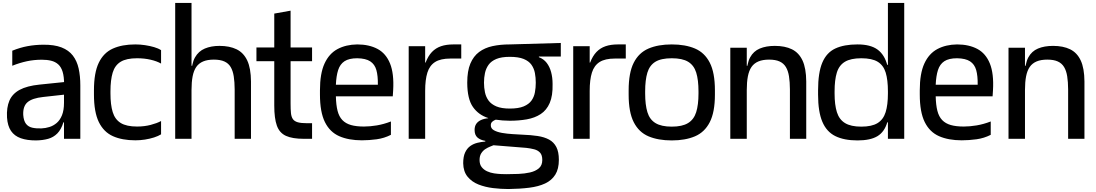

<svg xmlns="http://www.w3.org/2000/svg" viewBox="-20 -950 7499 1314"><path d="M418 0V-307Q418 -313 418 -322.3Q418 -331.7 418.3 -341.8Q418.7 -352 418.7 -360.8Q418.7 -369.7 418.7 -373.7Q418.7 -425.3 408.7 -458.3Q398.7 -491.3 378.7 -509.3Q358.7 -527.3 330.5 -534.3Q302.3 -541.3 266 -541.3Q212.7 -541.3 163.3 -530.7Q114 -520 64 -500V-603Q118.7 -625 169.8 -634.3Q221 -643.7 276 -644Q351.7 -644.7 401 -625.5Q450.3 -606.3 478.5 -569.7Q506.7 -533 518.2 -481.3Q529.7 -429.7 529.7 -365.3V0ZM227 11Q165.7 11.3 122.3 -4Q79 -19.3 55.3 -54Q31.7 -88.7 28 -146Q24.3 -214 44.3 -261Q64.3 -308 114.5 -335.2Q164.7 -362.3 250 -371L438 -390.3V-304.3L275.3 -286.3Q201 -278.3 168.7 -250.8Q136.3 -223.3 139 -163.7Q142 -123 158 -102.5Q174 -82 201.3 -76Q228.7 -70 263.7 -71.3Q291 -72.3 318 -80.7Q345 -89 367.7 -108.2Q390.3 -127.3 404.2 -161.3Q418 -195.3 418 -247.3L436 -113H414Q399 -64 372.7 -37.2Q346.3 -10.3 309.7 0Q273 10.3 227 11Z M1082.3 -515Q1053.7 -531.3 1011 -541.3Q968.3 -551.3 918 -551.3Q845 -551.3 805.7 -527.2Q766.3 -503 751.2 -453Q736 -403 736 -324.7V-310.7Q736 -233.3 751.3 -183Q766.7 -132.7 806.2 -108.3Q845.7 -84 918 -84Q968 -84 1010.8 -95.2Q1053.7 -106.3 1082.3 -121.7V-30.7Q1063.3 -18.7 1034.2 -9.3Q1005 0 972 5.2Q939 10.3 906 10.3Q816.3 10.3 753 -18Q689.7 -46.3 656.3 -114.8Q623 -183.3 623 -303.3V-332Q623 -452 656 -520.5Q689 -589 752.3 -617.5Q815.7 -646 906 -646Q939 -646 972.3 -641Q1005.7 -636 1034.7 -627.5Q1063.7 -619 1082.3 -606.7Z M1179 -930H1290.7V-442V0H1179ZM1586 -397 1697.7 -394.7V0H1586ZM1290.7 -442Q1290.7 -515 1314.7 -557.3Q1338.7 -599.7 1381.8 -617.8Q1425 -636 1482 -636Q1551 -636 1599 -612.7Q1647 -589.3 1672 -536.2Q1697 -483 1697.7 -392.7L1586 -338.3Q1585.7 -389.3 1579.7 -427.5Q1573.7 -465.7 1558.7 -491.2Q1543.7 -516.7 1515.7 -529.3Q1487.7 -542 1443.3 -542Q1400 -542 1370.3 -529.5Q1340.7 -517 1323.3 -492Q1306 -467 1298.3 -427.5Q1290.7 -388 1290.7 -334ZM1258.3 -500H1303.7L1292.7 -436L1258.3 -461Z M2059.7 0Q1981.3 0 1937 -20.2Q1892.7 -40.3 1874.8 -90.2Q1857 -140 1857 -227.3V-435H1968.7V-240.7Q1968.7 -202 1971.2 -176.3Q1973.7 -150.7 1984.2 -135.3Q1994.7 -120 2017.7 -113.3Q2040.7 -106.7 2082 -106.7H2115.7V0ZM1735 -531.3V-625.3H2115.7V-531.3ZM1857 -296V-857L1968.7 -877V-296Z M2456.7 10.3Q2366 10.3 2301.7 -18Q2237.3 -46.3 2203.5 -114.8Q2169.7 -183.3 2169.7 -303.3V-332Q2169.7 -447 2201 -515.2Q2232.3 -583.3 2290 -614.2Q2347.7 -645 2425 -646Q2506.7 -645.7 2564 -615Q2621.3 -584.3 2649.3 -515.5Q2677.3 -446.7 2670.7 -332L2668 -290.7H2278.7Q2280 -231.3 2290.2 -191.7Q2300.3 -152 2323 -128.3Q2345.7 -104.7 2382 -94.3Q2418.3 -84 2470.7 -84Q2512 -84 2559 -91.8Q2606 -99.7 2655.3 -118.7V-27.3Q2610 -4 2557.8 3.2Q2505.7 10.3 2456.7 10.3ZM2278.7 -370H2566Q2567 -431 2555.8 -470.5Q2544.7 -510 2513.8 -530.2Q2483 -550.3 2425 -551.3Q2368.7 -551.3 2337.8 -531Q2307 -510.7 2294.2 -470.5Q2281.3 -430.3 2278.7 -370Z M2777 0V-634H2889.7V-521.7H2892.7Q2910 -567 2936 -594.2Q2962 -621.3 2998.2 -633.7Q3034.3 -646 3082.3 -646H3136.7V-549.3H3062.3Q2995.3 -549.3 2957.8 -525.7Q2920.3 -502 2905 -453.3Q2889.7 -404.7 2889.7 -328V0Z M3459.7 343.7Q3408 343.7 3354.3 337.2Q3300.7 330.7 3254.8 312.7Q3209 294.7 3180 259.3Q3151 224 3150 167.3Q3150 121.3 3163.5 92.8Q3177 64.3 3199 49Q3221 33.7 3247.8 27.2Q3274.7 20.7 3301.3 18.7V14Q3267 8.3 3247.5 -9Q3228 -26.3 3228 -60.7Q3228 -85.3 3239 -101.8Q3250 -118.3 3271 -128.2Q3292 -138 3321 -140.7V-142.3Q3255 -163.3 3216.7 -217.8Q3178.3 -272.3 3177.7 -382.7V-385Q3177.7 -464 3199 -514.7Q3220.3 -565.3 3259 -594.2Q3297.7 -623 3351 -634.5Q3404.3 -646 3468.7 -646L3818 -656V-563H3668V-558.7Q3701 -546.3 3721.5 -519.7Q3742 -493 3751.8 -456.2Q3761.7 -419.3 3761.7 -375.7V-374.7Q3763.7 -295 3742.2 -245.3Q3720.7 -195.7 3680.3 -169.3Q3640 -143 3585.7 -133.3Q3531.3 -123.7 3468.7 -123.7Q3443.7 -123.7 3419.3 -125.7Q3395 -127.7 3373 -131Q3359.3 -126.3 3349.2 -117.3Q3339 -108.3 3339 -93.3Q3338.3 -71 3360 -58.7Q3381.7 -46.3 3416.3 -40.3Q3451 -34.3 3488.2 -32.2Q3525.3 -30 3555 -28.3Q3613 -26.3 3659.2 -19.3Q3705.3 -12.3 3737.8 5.3Q3770.3 23 3787.5 56.3Q3804.7 89.7 3804.7 143.7Q3804.7 206.3 3780.3 245.3Q3756 284.3 3710.8 305.5Q3665.7 326.7 3602 334.7Q3538.3 342.7 3459.7 343.7ZM3447.7 242Q3484.7 242 3527.2 240.3Q3569.7 238.7 3606.8 230.3Q3644 222 3667.7 202Q3691.3 182 3691.3 145Q3691.3 111 3675.8 94.5Q3660.3 78 3635.7 71.7Q3611 65.3 3582 62L3357.3 44Q3349.7 47.3 3334.2 53.3Q3318.7 59.3 3302 70Q3285.3 80.7 3273.7 98.8Q3262 117 3262 145Q3262 175 3276.3 193.3Q3290.7 211.7 3313.3 222.2Q3336 232.7 3361.7 236.5Q3387.3 240.3 3410.2 241.2Q3433 242 3447.7 242ZM3468.7 -207Q3528.3 -207 3563.8 -221.8Q3599.3 -236.7 3617.2 -261.5Q3635 -286.3 3640.8 -318Q3646.7 -349.7 3646.7 -384Q3646.7 -418.7 3640.8 -450Q3635 -481.3 3617.2 -506.7Q3599.3 -532 3563.8 -546.5Q3528.3 -561 3468.7 -561Q3412 -561 3377 -546.5Q3342 -532 3323.8 -506.7Q3305.7 -481.3 3299 -450Q3292.3 -418.7 3292.3 -384Q3292.3 -349.7 3299 -318Q3305.7 -286.3 3323.8 -261.5Q3342 -236.7 3377 -221.8Q3412 -207 3468.7 -207Z M3903 0V-634H4015.7V-521.7H4018.7Q4036 -567 4062 -594.2Q4088 -621.3 4124.2 -633.7Q4160.3 -646 4208.3 -646H4262.7V-549.3H4188.3Q4121.3 -549.3 4083.8 -525.7Q4046.3 -502 4031 -453.3Q4015.7 -404.7 4015.7 -328V0Z M4577.3 11Q4484.3 11 4418.3 -17Q4352.3 -45 4317.3 -113.5Q4282.3 -182 4282.3 -302V-332Q4282.3 -452 4317 -520.5Q4351.7 -589 4417.7 -617.5Q4483.7 -646 4577.3 -646Q4670 -646 4736 -618Q4802 -590 4837.3 -521.5Q4872.7 -453 4872.7 -332V-302Q4872.7 -182 4837.3 -113.5Q4802 -45 4736 -17Q4670 11 4577.3 11ZM4577.4 -83.3Q4649 -83.3 4688.8 -107.7Q4728.7 -132 4744.5 -182.2Q4760.3 -232.5 4760.3 -309.9V-324.7Q4760.3 -403 4744.8 -453Q4729.3 -503 4689.6 -527.2Q4650 -551.3 4577.6 -551.3Q4504.3 -551.3 4465 -527.1Q4425.7 -502.9 4410.5 -452.8Q4395.3 -402.7 4395.3 -324.7V-309.9Q4395.3 -232.7 4410.7 -182.3Q4426 -132 4465.9 -107.7Q4505.8 -83.3 4577.4 -83.3Z M5090.7 -334V-442Q5090.7 -515 5113.7 -557.3Q5136.7 -599.7 5179.8 -617.8Q5223 -636 5283 -636Q5352 -636 5399.7 -612.7Q5447.3 -589.3 5472.2 -536.2Q5497 -483 5497.7 -392.7L5386 -338.3Q5385.7 -389.3 5379.7 -427.5Q5373.7 -465.7 5358.3 -491.2Q5343 -516.7 5315.3 -529.3Q5287.7 -542 5243.3 -542Q5200 -542 5170.3 -529.5Q5140.7 -517 5123.3 -492Q5106 -467 5098.3 -427.5Q5090.7 -388 5090.7 -334ZM4978 0V-623.3H5090.7V-442V0ZM5092.7 -436 5057.7 -461V-500H5103.7ZM5386 0V-397L5497.7 -394.7V0Z M5848.7 11Q5756.3 11 5696.5 -18.7Q5636.7 -48.3 5607.7 -117.2Q5578.7 -186 5578.7 -302V-332Q5578.7 -453 5607.7 -521.5Q5636.7 -590 5696.5 -618Q5756.3 -646 5848.7 -646Q5937.7 -646 5986 -610.5Q6034.3 -575 6053 -501.8Q6071.7 -428.7 6071.7 -316V-294Q6071.7 -181.3 6052.7 -114.5Q6033.7 -47.7 5985.3 -18.3Q5937 11 5848.7 11ZM6046 -112.7V-130.7H6061V-112.7ZM5874.4 -83.3Q5946.7 -83.3 5986 -107.7Q6025.3 -132 6041 -182.2Q6056.7 -232.5 6056.7 -309.9V-324.7Q6056.7 -403 6041.5 -453Q6026.3 -503 5987 -527.2Q5947.6 -551.3 5874.7 -551.3Q5802.2 -551.3 5762.3 -527.2Q5722.3 -503 5707 -452.9Q5691.7 -402.8 5691.7 -324.7V-309.9Q5691.7 -232.7 5707.5 -182.3Q5723.3 -132 5763.2 -107.7Q5803 -83.3 5874.4 -83.3ZM6046 -488.3V-506.3H6061V-488.3ZM6056.7 0V-930H6168.3V0Z M6561.7 10.3Q6471 10.3 6406.7 -18Q6342.3 -46.3 6308.5 -114.8Q6274.7 -183.3 6274.7 -303.3V-332Q6274.7 -447 6306 -515.2Q6337.3 -583.3 6395 -614.2Q6452.7 -645 6530 -646Q6611.7 -645.7 6669 -615Q6726.3 -584.3 6754.3 -515.5Q6782.3 -446.7 6775.7 -332L6773 -290.7H6383.7Q6385 -231.3 6395.2 -191.7Q6405.3 -152 6428 -128.3Q6450.7 -104.7 6487 -94.3Q6523.3 -84 6575.7 -84Q6617 -84 6664 -91.8Q6711 -99.7 6760.3 -118.7V-27.3Q6715 -4 6662.8 3.2Q6610.7 10.3 6561.7 10.3ZM6383.7 -370H6671Q6672 -431 6660.8 -470.5Q6649.7 -510 6618.8 -530.2Q6588 -550.3 6530 -551.3Q6473.7 -551.3 6442.8 -531Q6412 -510.7 6399.2 -470.5Q6386.3 -430.3 6383.7 -370Z M6994.7 -334V-442Q6994.7 -515 7017.7 -557.3Q7040.7 -599.7 7083.8 -617.8Q7127 -636 7187 -636Q7256 -636 7303.7 -612.7Q7351.3 -589.3 7376.2 -536.2Q7401 -483 7401.7 -392.7L7290 -338.3Q7289.7 -389.3 7283.7 -427.5Q7277.7 -465.7 7262.3 -491.2Q7247 -516.7 7219.3 -529.3Q7191.7 -542 7147.3 -542Q7104 -542 7074.3 -529.5Q7044.7 -517 7027.3 -492Q7010 -467 7002.3 -427.5Q6994.7 -388 6994.7 -334ZM6882 0V-623.3H6994.7V-442V0ZM6996.7 -436 6961.7 -461V-500H7007.7ZM7290 0V-397L7401.7 -394.7V0Z"/></svg>

Font: Matangi Light
Style: Regular
Weight: 300
Designer: Prashant Pant
Foundry: The Graphic Ant
Version: Version 3.002